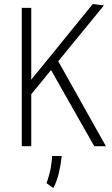

<svg xmlns="http://www.w3.org/2000/svg" viewBox="-20 -740 567 972"><path d="M127.9 -324.2Q134.8 -332.5 141.4 -340.6Q147.9 -348.6 154.3 -356.4Q162.6 -366.7 180.2 -388.2L449.7 -719.7L505.9 -712.4L100.1 -216.3ZM90.3 -700.2H138.2V0H90.3ZM224.1 -410.6 268.1 -441.9 516.1 0H457ZM215.8 187.5Q231 142.6 236.1 115Q241.2 87.4 244.1 49.8H292.5Q288.1 93.8 278.1 135.7Q268.1 177.7 250 211.9Z"/></svg>

Font: DavidDev Light
Style: Regular
Weight: 300
Designer: David.dev
Foundry: David.dev
Version: Version 1.001;FEAKit 1.0